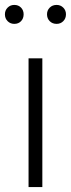

<svg xmlns="http://www.w3.org/2000/svg" viewBox="-23 -760 288 780"><path d="M149 0H93V-523H149ZM73 -702Q73 -685 62.5 -674Q52 -663 35 -663Q19 -663 8 -674Q-3 -685 -3 -702Q-3 -718 8 -729Q19 -740 35 -740Q52 -740 62.5 -729Q73 -718 73 -702ZM245 -702Q245 -685 234 -674Q223 -663 207 -663Q190 -663 179 -674Q168 -685 168 -702Q168 -718 179 -729Q190 -740 207 -740Q223 -740 234 -729Q245 -718 245 -702Z"/></svg>

Font: Fira Sans Condensed Light
Style: Regular
Weight: 300
Width: 3
Designer: bBox Type GmbH & Carrois Corporate GbR & Edenspiekermann AG
Foundry: bBox Type GmbH & Carrois Corporate GbR & Edenspiekermann AG
Version: Version 4.301